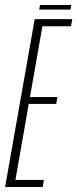

<svg xmlns="http://www.w3.org/2000/svg" viewBox="-48 -752 310 772"><path d="M-27.5 0H123.5L128.5 -28.5H14L67.5 -334H178L183 -362H72.5L122.5 -646.5H237.5L242.5 -675H91.5ZM109.5 -713.5H235.5L238.5 -732H113Z"/></svg>

Font: Anybody ExtraCondensed ExtraLight
Style: Italic
Weight: 250
Width: 2
Italic angle: -10°
Version: Version 1.113;gftools[0.9.25]